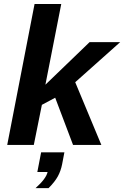

<svg xmlns="http://www.w3.org/2000/svg" viewBox="-20 -745 638 987"><path d="M195.3 -206.1 153.8 0H17.1L157.7 -724.6H294.9L213.4 -309.6L291.5 -384.8L440.4 -528.3H597.7L366.7 -322.3L501 0H355.5L263.7 -242.7ZM299.3 99.6Q292.5 133.8 277.3 161.6Q262.2 189.5 229.5 222.2H162.6Q217.3 173.3 224.6 139.2H171.9L191.4 38.1H311Z"/></svg>

Font: Arimo
Style: Bold Italic
Weight: 700
Italic angle: -12°
Designer: Steve Matteson
Foundry: Monotype Imaging Inc.
Version: Version 1.33